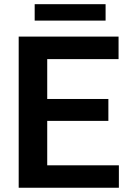

<svg xmlns="http://www.w3.org/2000/svg" viewBox="-20 -883 604 903"><path d="M539.1 -105.5V0H161.1V-105.5ZM202.1 -710.9V0H67.9V-710.9ZM489.7 -417.5V-314.5H161.1V-417.5ZM537.6 -710.9V-605H161.1V-710.9ZM476.6 -863.3V-786.1H143.1V-863.3Z"/></svg>

Font: Roboto SemiBold
Style: Regular
Weight: 600
Designer: Christian Robertson
Foundry: Google
Version: Version 3.009; 2024